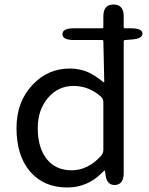

<svg xmlns="http://www.w3.org/2000/svg" viewBox="-20 -816 660 849"><path d="M277 13Q174 13 113.5 -57Q53 -127 53 -250Q53 -366 124 -441Q192 -513 288 -513Q333 -513 371 -496Q401 -482 437 -453Q441 -450 441 -455L437 -634Q437 -639 432 -639H308Q256 -639 256 -665Q256 -691 308 -691H432Q437 -691 437 -696V-744Q437 -796 482 -796Q527 -796 527 -744V-696Q527 -691 532 -691H558Q609 -691 610 -668Q610 -644 559 -641L533 -639Q527 -639 527 -633V-51Q527 0 489 2Q451 4 446 -47L445 -56Q444 -62 442.5 -62Q441 -62 430 -51Q366 13 277 13ZM426 -126Q437 -138 437 -154V-364Q437 -379 426 -389Q373 -436 305 -436Q237 -436 192 -383Q147 -330 147 -250Q147 -163 186.5 -113Q226 -63 297 -63Q368 -63 426 -126Z"/></svg>

Font: Resource Han Rounded CN
Style: Regular
Weight: 400
Designer: Cyano Hao (round all glyphs); Ryoko NISHIZUKA  (kana, bopomofo & ideographs); Paul D. Hunt (Latin, Greek & Cyrillic); Sa
Foundry: Cyano Hao
Version: 0.990